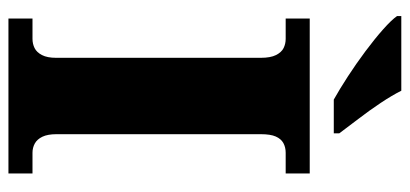

<svg xmlns="http://www.w3.org/2000/svg" viewBox="-278 -693 971 455"><g transform="rotate(90 207.5 -465.5)"><path d="M24 0V-57H72Q84 -57 94 -62Q104 -67 110.5 -79.5Q117 -92 117 -113V-598Q117 -621 110.5 -634Q104 -647 94 -652Q84 -657 72 -657H24V-714H391V-657H342Q329 -657 319 -651.5Q309 -646 303.5 -633.5Q298 -621 298 -598V-114Q298 -93 304 -80.5Q310 -68 320 -62.5Q330 -57 342 -57H391V0ZM216 -771Q191 -785 161 -804.5Q131 -824 101.5 -846Q72 -868 49.5 -888Q27 -908 18 -921V-931H195Q206 -909 224 -882Q242 -855 262 -829Q282 -803 296 -784V-771Z"/></g></svg>

Font: Noto Serif Thai ExtraBold
Style: Regular
Weight: 800
Version: Version 2.001